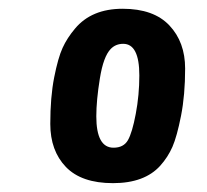

<svg xmlns="http://www.w3.org/2000/svg" viewBox="-20 -809 471 436"><path d="M296.4 -637.7Q296.4 -709.5 259.8 -709.5Q242.7 -709.5 231.4 -697.8Q214.8 -680.7 206.8 -630.9Q198.7 -581.1 198.7 -544.9Q198.7 -473.6 237.8 -473.6Q260.7 -473.6 270.5 -490.7Q280.3 -507.8 288.3 -550.5Q296.4 -593.3 296.4 -637.7ZM150.4 -744.1Q188 -789.1 258.5 -789.1Q329.1 -789.1 364.7 -751.2Q400.4 -713.4 400.4 -653.3Q400.4 -593.3 391.1 -546.1Q381.8 -499 371.6 -475.6Q361.3 -452.1 343.8 -432.6Q308.1 -393.1 236.6 -393.1Q165 -393.1 129.6 -429.9Q94.2 -466.8 94.2 -527.6Q94.2 -588.4 103 -633.1Q111.8 -677.7 122.1 -700.2Q132.3 -722.7 150.4 -744.1Z"/></svg>

Font: Contrail One
Style: Regular
Weight: 400
Designer: Riccardo De Franceschi
Foundry: Sorkin Type Co.
Version: Version 1.003